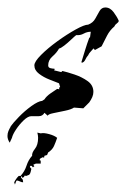

<svg xmlns="http://www.w3.org/2000/svg" viewBox="-25 -323 338 514"><path d="M1 59Q-5 50 -5 41Q-5 34 -2.5 28Q0 22 3 17H4L3 16Q10 6 25.5 -10Q41 -26 59 -39Q77 -52 88 -53L94 -57Q99 -65 109.5 -72.5Q120 -80 128 -85L134 -84L133 -88L136 -90L133 -100Q123 -104 107.5 -110Q92 -116 79.5 -125.5Q67 -135 67 -148Q67 -158 85 -176Q103 -194 128.5 -212.5Q154 -231 177.5 -244Q201 -257 211 -257Q224 -262 230 -273Q236 -284 241.5 -293.5Q247 -303 257 -303Q270 -303 279.5 -290Q289 -277 293 -267Q292 -263 287.5 -260Q283 -257 281 -252Q269 -242 261.5 -227.5Q254 -213 247 -199L229 -189L226 -193H225Q221 -188 217 -184Q213 -180 211 -175Q207 -171 203.5 -163.5Q200 -156 194 -155L193 -157Q198 -173 203 -189.5Q208 -206 214 -222L216 -223L218 -238Q208 -238 199 -233Q190 -228 179 -229Q175 -226 165.5 -217Q156 -208 147 -201Q138 -194 133 -193Q127 -182 115.5 -172Q104 -162 104 -148Q104 -142 110 -140.5Q116 -139 121 -139V-133L123 -134L139 -130L142 -133Q155 -130 174.5 -123.5Q194 -117 209.5 -106Q225 -95 225 -77Q225 -70 222 -63Q219 -56 214 -49L198 -33L173 -35Q166 -30 149 -26.5Q132 -23 117.5 -20Q103 -17 103 -13L94 -21Q89 -12 79 -12Q69 -12 59 -12Q50 -12 38.5 -1Q27 10 18 23.5Q9 37 7 46ZM15 171 13 165Q18 155 25 148H30Q41 136 46 120.5Q51 105 61 94Q60 86 68.5 75.5Q77 65 77 46Q77 43 76.5 39.5Q76 36 75 32L84 34Q92 32 106.5 36Q121 40 128 46Q124 58 119.5 68Q115 78 104 85L101 92L94 94L93 99L89 98L82 102L81 106L84 107V115H71L64 118L67 122L63 125L60 121H56L55 124L59 129Q58 133 57 137.5Q56 142 53 145L45 148L41 147L39 151L35 153L32 148L31 152L36 158L37 165Q33 165 29 163Q25 161 20 160Q18 162 17 165.5Q16 169 15 171Z"/></svg>

Font: Kolker Brush
Style: Regular
Weight: 400
Designer: Robert E. Leuschke
Foundry: Robert E. Leuschke
Version: Version 1.010; ttfautohint (v1.8.3)